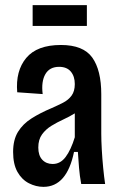

<svg xmlns="http://www.w3.org/2000/svg" viewBox="-20 -716 471 747"><path d="M149 11Q120 11 92.5 -3Q65 -17 48 -47Q31 -77 31 -125Q31 -172 50 -203Q69 -234 103 -255.5Q137 -277 180 -295Q205 -306 225.5 -316.5Q246 -327 258.5 -344Q271 -361 271 -389Q271 -419 255.5 -437.5Q240 -456 210 -456Q173 -456 156.5 -427.5Q140 -399 146 -350L47 -357Q40 -440 82 -490.5Q124 -541 217 -541Q304 -541 339 -492Q374 -443 374 -349V-196Q374 -170 376 -134Q378 -98 381.5 -62.5Q385 -27 389 0H296Q290 -32 287.5 -63Q285 -94 283 -125H268Q240 11 149 11ZM185 -78Q215 -78 235.5 -105.5Q256 -133 271 -182V-275Q250 -262 226 -251Q202 -240 180 -226.5Q158 -213 143.5 -193Q129 -173 129 -142Q129 -111 144.5 -94.5Q160 -78 185 -78ZM107 -615V-696H318V-615Z"/></svg>

Font: Bricolage Grotesque 12pt Condensed Medium
Style: Regular
Weight: 500
Width: 3
Designer: Mathieu Triay
Foundry: Atelier Triay
Version: Version 1.001; ttfautohint (v1.8.4.7-5d5b);gftools[0.9.33.de